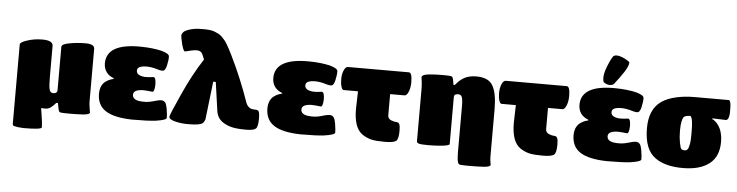

<svg xmlns="http://www.w3.org/2000/svg" viewBox="-55 -1136 6009 1566"><g transform="rotate(5 2950.0 -353.0)"><path d="M300.8 -22.9 299.8 -19Q318.8 93.8 318.8 133.8Q318.8 152.8 168.9 152.8Q125 151.4 91.8 143.1Q80.1 138.7 80.1 126V-522.9Q80.1 -543 138.2 -561Q194.8 -580.1 261.2 -580.1Q348.1 -580.1 348.1 -535.2V-280.8Q348.1 -209 355 -180.4Q361.8 -151.9 386.2 -151.9Q418.5 -151.9 419.9 -178.2V-535.2Q419.9 -556.2 481 -567.9Q544.9 -580.1 615.2 -580.1Q688 -580.1 688 -541V-106Q688 -92.8 693.8 -53.2Q694.3 -48.8 696.8 -35.9Q699.2 -22.9 699.2 -21Q699.2 -4.4 645 0Q592.3 2.9 537.1 2.9Q485.4 2.9 467.8 1Q455.6 0.5 450.4 -4.9Q445.3 -10.3 442.9 -21L432.1 -75.2H418.9Q404.3 -56.6 377.9 -35.2Q356.4 -21 335 -21Q312 -21 300.8 -22.9Z M868.2 -311V-315.9Q786.6 -347.2 785.2 -431.2Q785.2 -596.2 1068.8 -591.8Q1164.1 -590.3 1236.8 -573.2Q1300.8 -555.2 1300.8 -532.2Q1302.2 -503.4 1291 -455.1Q1280.8 -412.1 1258.8 -412.1Q1236.8 -412.1 1194.8 -425.8Q1141.1 -439.5 1093.8 -432.1Q1050.8 -424.8 1050.8 -395Q1050.8 -355 1118.2 -349.1Q1146.5 -347.7 1189 -354Q1210.9 -355.5 1210.9 -291Q1208 -232.4 1190.9 -233.9Q1148.9 -239.3 1117.2 -240.2Q1037.6 -238.8 1036.1 -198.2Q1034.7 -157.7 1091.8 -148.9Q1152.8 -141.1 1204.1 -157.2Q1252 -172.4 1274.9 -170.9Q1291 -169.4 1301.8 -157.2Q1312 -147 1319.8 -105Q1328.1 -52.2 1327.1 -32.2Q1327.1 -13.7 1238.8 -1Q1178.7 6.8 1046.9 6.8Q899.4 3.9 829.1 -41.3Q758.8 -86.4 758.8 -182.1Q758.8 -238.3 792 -272.9Q805.2 -284.7 818.8 -292.5Q832.5 -300.3 841.1 -303Q849.6 -305.7 868.2 -311Z M1732.9 -124 1699.7 -358.9H1678.7L1642.1 -45.9Q1634.8 -25.4 1623.5 -15.6Q1612.3 -5.9 1584.7 -1Q1557.1 3.9 1502.9 3.9Q1446.8 3.9 1397 -8.8Q1347.7 -21.5 1347.7 -43Q1347.7 -59.1 1425.8 -231Q1502 -400.9 1587.9 -532.2L1577.6 -558.1Q1570.3 -576.7 1563.5 -585.9Q1556.6 -595.2 1541.7 -599.9Q1526.9 -604.5 1502.9 -601.1Q1479 -597.7 1439 -586.9Q1433.1 -585 1426.8 -585Q1415.5 -585 1400.9 -637.2Q1386.7 -693.8 1386.7 -713.9Q1386.7 -722.2 1395 -733.6Q1403.3 -745.1 1414.1 -751Q1473.6 -782.2 1567.9 -778.8Q1593.8 -778.8 1615.5 -776.1Q1637.2 -773.4 1655.5 -766.4Q1673.8 -759.3 1688.2 -751.7Q1702.6 -744.1 1716.6 -729.7Q1730.5 -715.3 1740.5 -703.4Q1750.5 -691.4 1762.9 -670.4Q1775.4 -649.4 1783.7 -633.1Q1792 -616.7 1805.7 -589.8Q1896 -406.2 1961.9 -215.8Q1973.6 -182.1 1999 -168.9Q2016.1 -161.1 2047.9 -161.1Q2064.9 -161.1 2070.8 -145Q2076.7 -128.9 2076.7 -92.8Q2076.7 -24.9 2059.1 -8.8Q2041 7.8 1977.1 7.8Q1910.6 7.8 1867.7 -1.2Q1824.7 -10.3 1788.1 -34.2Q1741.2 -65.4 1732.9 -124Z M2247.1 -311V-315.9Q2165.5 -347.2 2164.1 -431.2Q2164.1 -596.2 2447.8 -591.8Q2543 -590.3 2615.7 -573.2Q2679.7 -555.2 2679.7 -532.2Q2681.2 -503.4 2669.9 -455.1Q2659.7 -412.1 2637.7 -412.1Q2615.7 -412.1 2573.7 -425.8Q2520 -439.5 2472.7 -432.1Q2429.7 -424.8 2429.7 -395Q2429.7 -355 2497.1 -349.1Q2525.4 -347.7 2567.9 -354Q2589.8 -355.5 2589.8 -291Q2586.9 -232.4 2569.8 -233.9Q2527.8 -239.3 2496.1 -240.2Q2416.5 -238.8 2415 -198.2Q2413.6 -157.7 2470.7 -148.9Q2531.7 -141.1 2583 -157.2Q2630.9 -172.4 2653.8 -170.9Q2669.9 -169.4 2680.7 -157.2Q2690.9 -147 2698.7 -105Q2707 -52.2 2706.1 -32.2Q2706.1 -13.7 2617.7 -1Q2557.6 6.8 2425.8 6.8Q2278.3 3.9 2208 -41.3Q2137.7 -86.4 2137.7 -182.1Q2137.7 -238.3 2170.9 -272.9Q2184.1 -284.7 2197.8 -292.5Q2211.4 -300.3 2220 -303Q2228.5 -305.7 2247.1 -311Z M2930.7 -34.2Q2857.9 -83.5 2857.9 -237.8L2861.8 -383.8H2744.6Q2732.9 -383.8 2724.9 -408.7Q2716.8 -433.6 2716.8 -471.2Q2716.8 -511.2 2730.2 -542.7Q2743.7 -574.2 2763.7 -574.2H3261.7Q3288.6 -574.2 3288.6 -495.1Q3288.6 -450.7 3274.9 -417.2Q3261.2 -383.8 3242.7 -383.8H3125V-210.9Q3125 -183.6 3150.9 -171.9Q3177.7 -161.1 3195.8 -161.1Q3214.4 -161.1 3220.9 -145Q3227.5 -128.9 3227.5 -92.8Q3227.5 -25.4 3208 -8.8Q3187 7.8 3115.7 7.8Q3044.4 7.8 3006.6 -0.7Q2968.8 -9.3 2930.7 -34.2Z M3633.3 -503.9H3643.6Q3693.4 -565.4 3748.5 -580.1Q3777.3 -588.9 3812.5 -588.9Q3914.1 -588.9 3948.2 -527.8Q3984.4 -467.3 3984.4 -332V47.9Q3984.4 71.3 3987.3 90.8Q3987.8 95.2 3990 106.2Q3992.2 117.2 3992.2 119.1Q3992.2 135.7 3938.5 140.1Q3885.7 143.1 3820.3 143.1Q3767.1 143.1 3749.5 141.1Q3728.5 140.1 3724.1 119.1Q3717.3 90.8 3717.3 43V-336.9Q3717.3 -394.5 3708.5 -412.1Q3701.7 -429.7 3679.2 -431.2Q3644.5 -431.2 3644.5 -404.8V-20Q3644.5 -9.3 3588.4 -2Q3532.7 3.9 3472.2 3.9Q3414.6 3.9 3395.5 -1.2Q3376.5 -6.3 3376.5 -20V-440.9Q3376.5 -474.6 3373.5 -502Q3373 -508.8 3370.6 -523.9Q3368.2 -539.1 3368.2 -542Q3368.2 -564.9 3423.3 -570.8Q3473.1 -576.2 3534.2 -576.2Q3581.5 -576.2 3599.1 -574.2Q3611.3 -573.7 3616.7 -568.1Q3622.1 -562.5 3624.5 -551.8Z M4223.1 -34.2Q4150.4 -83.5 4150.4 -237.8L4154.3 -383.8H4037.1Q4025.4 -383.8 4017.3 -408.7Q4009.3 -433.6 4009.3 -471.2Q4009.3 -511.2 4022.7 -542.7Q4036.1 -574.2 4056.2 -574.2H4554.2Q4581.1 -574.2 4581.1 -495.1Q4581.1 -450.7 4567.4 -417.2Q4553.7 -383.8 4535.2 -383.8H4417.5V-210.9Q4417.5 -183.6 4443.4 -171.9Q4470.2 -161.1 4488.3 -161.1Q4506.8 -161.1 4513.4 -145Q4520 -128.9 4520 -92.8Q4520 -25.4 4500.5 -8.8Q4479.5 7.8 4408.2 7.8Q4336.9 7.8 4299.1 -0.7Q4261.2 -9.3 4223.1 -34.2Z M4753.9 -311V-315.9Q4672.4 -347.2 4670.9 -431.2Q4670.9 -596.2 4954.6 -591.8Q5049.8 -590.3 5122.6 -573.2Q5186.5 -555.2 5186.5 -532.2Q5188 -503.4 5176.8 -455.1Q5166.5 -412.1 5144.5 -412.1Q5122.6 -412.1 5080.6 -425.8Q5026.9 -439.5 4979.5 -432.1Q4936.5 -424.8 4936.5 -395Q4936.5 -355 5003.9 -349.1Q5032.2 -347.7 5074.7 -354Q5096.7 -355.5 5096.7 -291Q5093.8 -232.4 5076.7 -233.9Q5034.7 -239.3 5002.9 -240.2Q4923.3 -238.8 4921.9 -198.2Q4920.4 -157.7 4977.5 -148.9Q5038.6 -141.1 5089.8 -157.2Q5137.7 -172.4 5160.6 -170.9Q5176.8 -169.4 5187.5 -157.2Q5197.8 -147 5205.6 -105Q5213.9 -52.2 5212.9 -32.2Q5212.9 -13.7 5124.5 -1Q5064.5 6.8 4932.6 6.8Q4785.2 3.9 4714.8 -41.3Q4644.5 -86.4 4644.5 -182.1Q4644.5 -238.3 4677.7 -272.9Q4690.9 -284.7 4704.6 -292.5Q4718.3 -300.3 4726.8 -303Q4735.4 -305.7 4753.9 -311ZM4908.7 -847.2Q4923.3 -864.7 4961.9 -856Q5006.3 -843.8 5045.9 -814Q5049.3 -788.1 5013.7 -731.9Q4980.5 -681.6 4935.5 -624Q4922.9 -614.7 4906.7 -614Q4890.6 -613.3 4876.7 -618.7Q4862.8 -624 4850.6 -633.8Q4838.9 -669.9 4855.5 -728Q4880.4 -802.2 4908.7 -847.2Z M5581.5 -419.9Q5541 -419.9 5526.9 -405.8Q5518.6 -397.5 5512.2 -369.1Q5505.9 -340.8 5505.9 -293Q5505.9 -240.7 5514.2 -195.3Q5522.5 -149.9 5531.7 -143.1Q5540 -136.2 5556.6 -136.2Q5572.8 -136.2 5581.5 -147.2Q5590.3 -158.2 5596.7 -191.9Q5601.6 -214.8 5601.6 -280.8Q5601.6 -350.1 5596.9 -378.4Q5592.3 -406.7 5581.5 -419.9ZM5760.7 -416 5759.8 -409.2Q5773.4 -406.2 5792.5 -387.2Q5847.7 -332 5847.7 -229Q5847.7 -110.8 5772.5 -51.8Q5695.3 8.8 5555.7 8.8Q5409.2 8.8 5328.6 -49.8Q5235.8 -115.2 5235.8 -290Q5235.8 -447.3 5335.4 -514.2Q5380.4 -544.4 5450 -560.3Q5519.5 -576.2 5596.7 -576.2H5878.9Q5897.5 -576.2 5898.9 -519Q5904.3 -417 5872.6 -412.1Q5861.8 -412.1 5824.2 -413.8Q5786.6 -415.5 5760.7 -416Z"/></g></svg>

Font: GGS TheRock Black
Style: Regular
Weight: 900
Designer: Rodrigo Fuenzalida (2012); Goodgame Studios (2014)
Foundry: Rodrigo Fuenzalida,2012;  GGS,2014
Version: Version 1.002 | FøM Mod